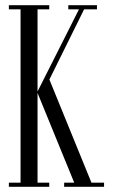

<svg xmlns="http://www.w3.org/2000/svg" viewBox="-20 -719 437 739"><path d="M311.6 -699 170.1 -412.9 338.5 0H272.2L124.5 -361.2V0H59.1V-683H14.1V-699H169.5V-683H124.5V-366.9L292 -699ZM300.6 -683 302.9 -699H353.2V-683ZM242.9 -683V-699H297.8L295.5 -683ZM124.5 0V-16H169.5V0ZM14.1 0V-16H59.1V0ZM334.8 0 321 -16H380.5V0ZM226.9 0V-16H276.4V0Z"/></svg>

Font: Emberly Black
Style: Regular
Weight: 900
Designer: Rajesh Rajput
Foundry: Rajesh Rajput
Version: Version 1.000